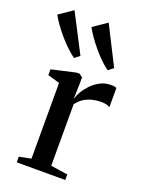

<svg xmlns="http://www.w3.org/2000/svg" viewBox="-198 -900 736 974"><g transform="rotate(20 170.0 -413.0)"><path d="M19 0V-30.5L83 -43V-452L18.5 -470.5V-502L148.5 -531.5H165.5L183 -518V-489L180.5 -402.5L182.5 -406.5Q186 -420.5 198.2 -441.5Q210.5 -462.5 230.2 -483.5Q250 -504.5 276.5 -518.5Q303 -532.5 334.5 -532.5Q346 -532.5 353.2 -531.2Q360.5 -530 365 -528V-423.5Q360 -427.5 348.5 -431Q337 -434.5 320 -434.5Q290 -434.5 265.5 -427.8Q241 -421 222 -407.8Q203 -394.5 189.5 -375.5V-43.5L281 -30V0ZM110.5 -597Q92.5 -609.5 70 -630.8Q47.5 -652 25.5 -677.5Q3.5 -703 -14.8 -728.5Q-33 -754 -44 -774.5L30.5 -825.5L138 -618L111.5 -597ZM292.5 -597Q274 -609.5 252.2 -630.5Q230.5 -651.5 209 -677Q187.5 -702.5 169.5 -728Q151.5 -753.5 140.5 -774.5L215 -825.5L320 -618L293 -597Z"/></g></svg>

Font: Merriweather 96pt Medium
Style: Regular
Weight: 500
Version: Version 2.100